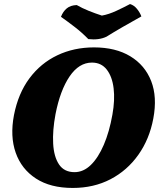

<svg xmlns="http://www.w3.org/2000/svg" viewBox="-20 -919 785 948"><path d="M339 9Q229 9 157.5 -37.5Q86 -84 57.5 -165Q29 -246 49 -351Q70 -458 125.5 -532.5Q181 -607 263 -646Q345 -685 444 -685Q551 -685 623.5 -641Q696 -597 726.5 -518.5Q757 -440 737 -334Q718 -232 663 -154.5Q608 -77 525.5 -34Q443 9 339 9ZM348 -69Q392 -69 428.5 -104.5Q465 -140 492.5 -204Q520 -268 535 -353Q548 -425 541 -483Q534 -541 507 -575.5Q480 -610 434 -610Q370 -610 323.5 -541.5Q277 -473 254 -355Q239 -275 242.5 -210Q246 -145 271.5 -107Q297 -69 348 -69ZM416 -726Q385 -758 350 -785Q315 -812 281 -836Q291 -862 309.5 -877.5Q328 -893 359 -894Q385 -879 417 -866Q449 -853 483 -842Q517 -848 555.5 -866Q594 -884 622 -899Q642 -893 656.5 -875Q671 -857 678 -838Q633 -813 587 -786.5Q541 -760 506 -738Q469 -720 416 -726Z"/></svg>

Font: Vollkorn Black
Style: Italic
Weight: 900
Italic angle: -11°
Designer: Friedrich Althausen
Foundry: Friedrich Althausen
Version: Version 5.000; ttfautohint (v1.8.3)